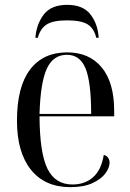

<svg xmlns="http://www.w3.org/2000/svg" viewBox="-20 -762 537 792"><path d="M270 10Q165 10 107.5 -62Q50 -134 50 -264Q50 -404 104 -475Q158 -546 257 -546Q348 -546 399.5 -484Q451 -422 451 -304V-282H143Q144 -130 176 -65.5Q208 -1 279 -1Q330 -1 364 -31Q398 -61 408 -123Q420 -120 426 -111Q432 -102 432 -91Q432 -70 414.5 -46.5Q397 -23 361 -6.5Q325 10 270 10ZM356 -292Q356 -423 333 -479.5Q310 -536 256 -536Q200 -536 173.5 -479.5Q147 -423 143 -292ZM126 -606Q130 -662 160.5 -702Q191 -742 257 -742Q323 -742 353.5 -702Q384 -662 387 -606H377Q368 -645 341.5 -661.5Q315 -678 257 -678Q199 -678 172.5 -661Q146 -644 136 -606Z"/></svg>

Font: Noto Serif Display SemiCondensed
Style: Regular
Weight: 400
Width: 4
Designer: Monotype Design Team
Foundry: Monotype Imaging Inc.
Version: Version 2.009